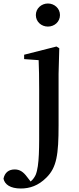

<svg xmlns="http://www.w3.org/2000/svg" viewBox="-108 -807 453 1098"><path d="M166 -655C203 -655 235 -682 235 -721C235 -759 203 -787 166 -787C129 -787 97 -759 97 -721C97 -682 129 -655 166 -655ZM11 271C62 271 111 255 157 209C216 151 227 78 227 -91V-385L231 -531L215 -541L30 -494V-469L113 -463C115 -414 116 -364 116 -297V-102C116 31 118 139 96 193C88 210 78 222 67 231L47 205C25 175 4 162 -24 162C-58 162 -81 180 -88 215C-81 248 -49 271 11 271Z"/></svg>

Font: Noto Serif CJK KR SemiBold
Style: Regular
Weight: 600
Designer: Ryoko NISHIZUKA 西塚涼子 (kana & ideographs); Frank Grießhammer (Latin, Greek & Cyrillic); Wenlong ZHANG 张文龙 (bopomofo); San
Foundry: Adobe
Version: Version 2.001;hotconv 1.1.0;makeotfexe 2.6.0